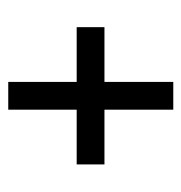

<svg xmlns="http://www.w3.org/2000/svg" viewBox="-7 -560 450 477"><g transform="rotate(-90 218.5 -322.0)"><path d="M184 -288H48V-357H184V-527H253V-357H389V-288H253V-117H184Z"/></g></svg>

Font: Noto Sans Bengali UI ExtraCondensed
Style: Regular
Weight: 400
Width: 2
Designer: Jelle Bosma - Monotype Design Team
Foundry: Monotype Imaging Inc.
Version: Version 2.003